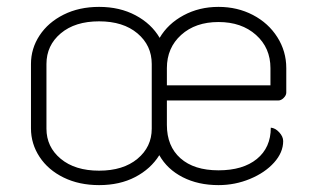

<svg xmlns="http://www.w3.org/2000/svg" viewBox="-20 -529 907 558"><path d="M70 -156V-343Q70 -388 95 -426Q120 -464 165 -486.5Q210 -509 268 -509Q328 -509 374 -484.5Q420 -460 444 -419Q468 -460 513.5 -484.5Q559 -509 615 -509Q670 -509 715 -485.5Q760 -462 786 -421Q812 -380 812 -331V-260Q812 -252 804.5 -244.5Q797 -237 789 -237H465V-166Q465 -104 504.5 -69Q544 -34 615 -34Q686 -34 726.5 -67Q767 -100 767 -158Q780 -157 791.5 -144.5Q803 -132 803 -119Q803 -86 776.5 -56.5Q750 -27 706.5 -9Q663 9 615 9Q556 9 511 -14Q466 -37 443 -78Q418 -38 373 -14.5Q328 9 268 9Q210 9 165 -13Q120 -35 95 -73Q70 -111 70 -156ZM421 -155V-343Q421 -397 379.5 -432Q338 -467 268 -467Q198 -467 156.5 -432Q115 -397 115 -343V-155Q115 -102 156.5 -67.5Q198 -33 268 -33Q338 -33 379.5 -67.5Q421 -102 421 -155ZM766 -281V-331Q766 -390 724 -427.5Q682 -465 615 -465Q548 -465 506.5 -427.5Q465 -390 465 -331V-281Z"/></svg>

Font: K2D Thin
Style: Regular
Weight: 100
Designer: Katatrad Aksorn Co.,Ltd.
Foundry: Cadson Demak Co.,Ltd.
Version: Version 1.000; ttfautohint (v1.6)